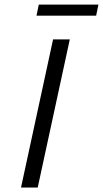

<svg xmlns="http://www.w3.org/2000/svg" viewBox="-20 -833 457 853"><path d="M73.4 0 215.8 -658H290.1L147.6 0ZM142.1 -763.3 152.3 -812.5H417.3L407.1 -763.3Z"/></svg>

Font: Ysabeau
Style: Bold Italic
Weight: 700
Italic angle: -12°
Designer: Christian Thalmann (Catharsis Fonts)
Version: Version 2.002